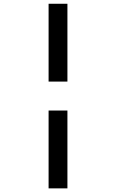

<svg xmlns="http://www.w3.org/2000/svg" viewBox="-20 -865 626 1036"><path d="M242.2 151.4V-268.6H343.8V151.4ZM242.2 -424.8V-844.7H343.8V-424.8Z"/></svg>

Font: Cascadia Mono PL
Style: Regular
Weight: 400
Monospace: yes
Designer: Aaron Bell
Foundry: Saja Typeworks
Version: Version 2404.023; ttfautohint (v1.8.4)